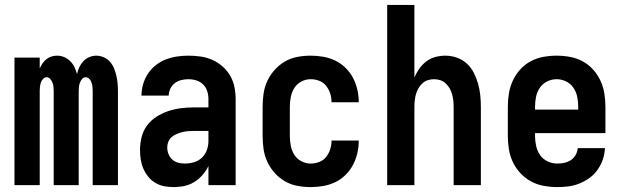

<svg xmlns="http://www.w3.org/2000/svg" viewBox="-20 -755 2540 783"><path d="M39 0V-520H142V-476Q147 -487 153.5 -496.5Q160 -506 169 -513.5Q178 -521 189.5 -524.5Q201 -528 213 -528Q228 -528 242 -522Q256 -516 266.5 -505.5Q277 -495 283.5 -481.5Q290 -468 294 -453Q297 -467 303.5 -481Q310 -495 320 -505.5Q330 -516 344 -522Q358 -528 373 -528Q388 -528 403 -521.5Q418 -515 428.5 -503Q439 -491 445 -476.5Q451 -462 454.5 -446.5Q458 -431 459.5 -415.5Q461 -400 461 -384V0H358V-384Q358 -393 357 -401.5Q356 -410 353.5 -418Q351 -426 344.5 -433Q338 -440 330 -440Q321 -440 315 -433Q309 -426 306 -418Q303 -410 302 -401.5Q301 -393 301 -384V0H199V-384Q199 -393 198 -401.5Q197 -410 194 -418Q191 -426 185 -433Q179 -440 170 -440Q162 -440 155.5 -433Q149 -426 146.5 -418Q144 -410 143 -401.5Q142 -393 142 -384V0Z M689 8Q669 8 650 4.5Q631 1 614 -9Q597 -19 584.5 -34.5Q572 -50 564.5 -67.5Q557 -85 554 -104.5Q551 -124 551 -143Q551 -170 557.5 -196Q564 -222 579.5 -243Q595 -264 617.5 -278.5Q640 -293 665 -301.5Q690 -310 716.5 -313.5Q743 -317 769 -317H830V-351Q830 -368 825 -383.5Q820 -399 808.5 -410.5Q797 -422 781 -427Q765 -432 748 -432Q734 -432 719.5 -428.5Q705 -425 693 -416Q681 -407 674.5 -393Q668 -379 668 -365H557Q557 -388 563.5 -411Q570 -434 583 -454Q596 -474 615 -489Q634 -504 656 -512.5Q678 -521 701.5 -524.5Q725 -528 748 -528Q773 -528 798 -524.5Q823 -521 845.5 -511Q868 -501 887 -484.5Q906 -468 918.5 -446.5Q931 -425 936 -400.5Q941 -376 941 -351V0H830V-78Q825 -68 823.5 -65.5Q822 -63 819 -58.5Q816 -54 812.5 -49.5Q809 -45 805.5 -41Q802 -37 798 -33Q794 -29 790 -25.5Q786 -22 781.5 -19Q777 -16 772.5 -13Q768 -10 763 -7.5Q758 -5 753 -3Q748 -1 742.5 0.5Q737 2 732 3.5Q727 5 721.5 5.5Q716 6 710.5 6.5Q705 7 699.5 7.5Q694 8 689 8ZM734 -88Q753 -88 771.5 -93.5Q790 -99 803.5 -112Q817 -125 823.5 -143Q830 -161 830 -180V-221H769Q757 -221 745.5 -220Q734 -219 722.5 -216Q711 -213 700 -208.5Q689 -204 680 -196Q671 -188 666.5 -177Q662 -166 662 -154Q662 -140 667 -127Q672 -114 682.5 -104.5Q693 -95 706.5 -91.5Q720 -88 734 -88Z M1247 8Q1220 8 1193 3Q1166 -2 1142.5 -15.5Q1119 -29 1100.5 -49.5Q1082 -70 1070.5 -94.5Q1059 -119 1055 -146Q1051 -173 1051 -200V-320Q1051 -347 1055 -374Q1059 -401 1070.5 -425.5Q1082 -450 1100.5 -470.5Q1119 -491 1142.5 -504.5Q1166 -518 1193 -523Q1220 -528 1247 -528Q1273 -528 1298.5 -523.5Q1324 -519 1347 -508Q1370 -497 1388.5 -479Q1407 -461 1419 -438.5Q1431 -416 1437 -390.5Q1443 -365 1443 -340V-338H1332V-339Q1332 -357 1326.5 -374Q1321 -391 1310 -405Q1299 -419 1282 -425.5Q1265 -432 1247 -432Q1227 -432 1209 -422.5Q1191 -413 1180.5 -396.5Q1170 -380 1166 -360Q1162 -340 1162 -320V-200Q1162 -180 1166 -160Q1170 -140 1180.5 -123.5Q1191 -107 1209 -97.5Q1227 -88 1247 -88Q1265 -88 1282 -94.5Q1299 -101 1310 -115Q1321 -129 1326.5 -146Q1332 -163 1332 -181V-182H1443V-180Q1443 -155 1437 -129.5Q1431 -104 1419 -81.5Q1407 -59 1388.5 -41Q1370 -23 1347 -12Q1324 -1 1298.5 3.5Q1273 8 1247 8Z M1559 0V-735H1670V-438Q1678 -458 1690 -475Q1702 -492 1718.5 -504.5Q1735 -517 1755 -522.5Q1775 -528 1796 -528Q1820 -528 1843 -520Q1866 -512 1883.5 -496Q1901 -480 1912 -458.5Q1923 -437 1929.5 -414Q1936 -391 1938.5 -367.5Q1941 -344 1941 -320V0H1830V-320Q1830 -333 1828.5 -346Q1827 -359 1823.5 -371.5Q1820 -384 1813.5 -395Q1807 -406 1797.5 -415Q1788 -424 1775.5 -428Q1763 -432 1750 -432Q1737 -432 1724.5 -428Q1712 -424 1702.5 -415Q1693 -406 1686.5 -395Q1680 -384 1676.5 -371.5Q1673 -359 1671.5 -346Q1670 -333 1670 -320V0Z M2252 8Q2225 8 2197.5 3Q2170 -2 2146 -15Q2122 -28 2103 -48Q2084 -68 2072 -93Q2060 -118 2055.5 -145.5Q2051 -173 2051 -200V-320Q2051 -347 2055.5 -374.5Q2060 -402 2071.5 -426.5Q2083 -451 2101.5 -471.5Q2120 -492 2144 -505Q2168 -518 2195.5 -523Q2223 -528 2250 -528Q2277 -528 2304.5 -523Q2332 -518 2356 -505Q2380 -492 2398.5 -471.5Q2417 -451 2428.5 -426.5Q2440 -402 2444.5 -374.5Q2449 -347 2449 -320V-212H2162V-200Q2162 -180 2166.5 -159.5Q2171 -139 2182.5 -122.5Q2194 -106 2213 -97Q2232 -88 2252 -88Q2267 -88 2281.5 -91Q2296 -94 2308 -102Q2320 -110 2327.5 -123Q2335 -136 2336 -151H2447Q2446 -127 2438.5 -105Q2431 -83 2417.5 -63.5Q2404 -44 2385 -30Q2366 -16 2344 -7Q2322 2 2299 5Q2276 8 2252 8ZM2162 -308H2338V-320Q2338 -340 2334 -360Q2330 -380 2318.5 -397Q2307 -414 2288.5 -423Q2270 -432 2250 -432Q2230 -432 2211.5 -423Q2193 -414 2181.5 -397Q2170 -380 2166 -360Q2162 -340 2162 -320Z"/></svg>

Font: Iosevka Curly
Style: Bold
Weight: 700
Monospace: yes
Designer: Belleve Invis
Foundry: Belleve Invis
Version: Version 22.1.2; ttfautohint (v1.8.4)